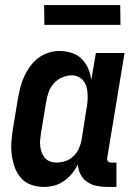

<svg xmlns="http://www.w3.org/2000/svg" viewBox="-20 -729 540 757"><path d="M439 8H403Q382 8 361.5 4Q341 0 324 -11.5Q307 -23 297.5 -41.5Q288 -60 287 -81Q278 -62 264 -45Q250 -28 232.5 -15.5Q215 -3 194.5 2.5Q174 8 154 8Q127 8 103 -0.5Q79 -9 63 -27Q47 -45 38.5 -68.5Q30 -92 26.5 -117.5Q23 -143 25 -169.5Q27 -196 31 -222L51 -342Q55 -364 60.5 -385.5Q66 -407 75.5 -427.5Q85 -448 98.5 -467Q112 -486 130.5 -500Q149 -514 171 -521Q193 -528 214 -528Q239 -528 262.5 -520.5Q286 -513 302 -497Q318 -481 327.5 -459Q337 -437 340 -414L358 -520H471L403 -108Q402 -104 402.5 -100Q403 -96 405.5 -93Q408 -90 411.5 -89Q415 -88 419 -88H439ZM202 -88Q220 -88 238 -94Q256 -100 270 -113.5Q284 -127 291.5 -144.5Q299 -162 302 -180L321 -300Q324 -314 325 -328.5Q326 -343 325.5 -357Q325 -371 321.5 -384.5Q318 -398 310 -409Q302 -420 289.5 -426Q277 -432 263 -432Q244 -432 224.5 -423.5Q205 -415 191.5 -399.5Q178 -384 171.5 -365Q165 -346 162 -327L142 -207Q140 -193 138.5 -179.5Q137 -166 138.5 -153Q140 -140 144.5 -128Q149 -116 157 -106.5Q165 -97 177 -92.5Q189 -88 202 -88ZM455 -631H155L154 -709H454Z"/></svg>

Font: Iosevka
Style: Bold Italic
Weight: 700
Italic angle: -9°
Monospace: yes
Designer: Belleve Invis
Foundry: Belleve Invis
Version: Version 32.5.0; ttfautohint (v1.8.4)